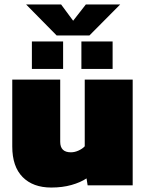

<svg xmlns="http://www.w3.org/2000/svg" viewBox="-20 -831 655 861"><path d="M234 -672 97 -811H254L308 -738L365 -811H519L381 -672ZM123 -522V-645H263V-522ZM345 -522V-645H485V-522ZM210 10Q128 10 81.5 -37Q35 -84 35 -174V-474H250V-195Q250 -148 298 -148Q315 -148 332.5 -156Q350 -164 360 -175V-474H575V0H373L368 -31Q341 -13 300.5 -1.5Q260 10 210 10Z"/></svg>

Font: Kanit ExtraBold
Style: Regular
Weight: 800
Designer: Katatrad Team
Foundry: CadsonDemak
Version: Version 2.000; ttfautohint (v1.8.3)